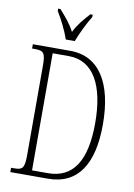

<svg xmlns="http://www.w3.org/2000/svg" viewBox="-100 -994 735 1056"><g transform="rotate(10 267.5 -465.5)"><path d="M208 -771H258C275 -816 306 -880 330 -918V-931H317C282 -892 257 -864 234 -818C210 -864 184 -892 150 -931H137V-918C161 -880 193 -816 208 -771ZM34 0H243C413 0 490 -127 490 -346C490 -577 405 -714 243 -714H34V-690H48C97 -690 109 -681 109 -608V-110C109 -33 98 -24 48 -24H34ZM239 -30H150V-684H240C378 -684 447 -557 447 -346C447 -134 378 -30 239 -30Z"/></g></svg>

Font: Noto Serif Tamil ExtraCondensed ExtraLight
Style: Regular
Weight: 200
Width: 2
Designer: Indian Type Foundry, Tom Grace, and the Monotype Design Team
Foundry: Monotype Imaging Inc.
Version: Version 2.004